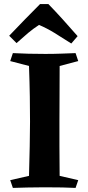

<svg xmlns="http://www.w3.org/2000/svg" viewBox="-20 -920 433 940"><path d="M350 -660 363 -621 272 -597Q272 -512 271.5 -447Q271 -382 271 -324.5Q271 -267 271 -204Q271 -141 272 -59L363 -38L350 0Q296 -3 198 -3Q152 -3 113 -2Q74 -1 43 0L30 -38L122 -59Q124 -140 125.5 -203Q127 -266 127 -323.5Q127 -381 126 -446.5Q125 -512 122 -597L30 -621L43 -660Q82 -658 119 -657Q156 -656 202 -656Q243 -656 283 -657.5Q323 -659 350 -660ZM217 -900Q251 -865 285 -827.5Q319 -790 360 -743L329 -707Q284 -736 246.5 -759Q209 -782 171 -798Q142 -779 117.5 -758.5Q93 -738 61 -709L25 -745Q60 -782 101.5 -824.5Q143 -867 176 -900Z"/></svg>

Font: Alkalami
Style: Regular
Weight: 400
Designer: Becca Hirsbrunner Spalinger
Foundry: SIL International
Version: Version 2.000